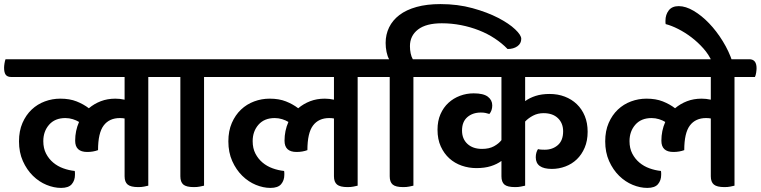

<svg xmlns="http://www.w3.org/2000/svg" viewBox="-51 -905 3724 940"><path d="M429 -170Q405 -161 376 -161Q317 -161 317 -216Q317 -265 336 -308Q323 -316 305.5 -321.5Q288 -327 269 -327Q218 -327 189.5 -294.5Q161 -262 161 -214Q161 -179 174.5 -153Q188 -127 209.5 -109Q231 -91 258.5 -81Q286 -71 315 -68Q316 -63 316 -58.5Q316 -54 316 -49Q316 -22 300.5 -3.5Q285 15 248 15Q213 15 176.5 0Q140 -15 110 -44.5Q80 -74 61 -116.5Q42 -159 42 -213Q42 -264 59 -303Q76 -342 104 -368.5Q132 -395 168.5 -408.5Q205 -422 244 -422Q290 -422 324 -408.5Q358 -395 384 -375Q410 -397 442.5 -409.5Q475 -422 514 -422Q536 -422 559 -417V-528H5Q-15 -528 -23 -539Q-31 -550 -31 -573Q-31 -582 -29 -594.5Q-27 -607 -24 -615H747Q783 -615 783 -571Q783 -562 781 -549Q779 -536 775 -528H675V4Q667 6 654.5 8.5Q642 11 626 11Q589 11 574 -1.5Q559 -14 559 -42V-325Q554 -326 548 -326.5Q542 -327 536 -327Q484 -327 456.5 -290.5Q429 -254 429 -170Z M948 -528V4Q939 6 927 8.5Q915 11 898 11Q861 11 846.5 -1.5Q832 -14 832 -42V-528H757Q737 -528 729 -539Q721 -550 721 -573Q721 -582 723 -594.5Q725 -607 728 -615H1020Q1056 -615 1056 -571Q1056 -562 1053.5 -549Q1051 -536 1048 -528Z M1454 -170Q1430 -161 1401 -161Q1342 -161 1342 -216Q1342 -265 1361 -308Q1348 -316 1330.5 -321.5Q1313 -327 1294 -327Q1243 -327 1214.5 -294.5Q1186 -262 1186 -214Q1186 -179 1199.5 -153Q1213 -127 1234.5 -109Q1256 -91 1283.5 -81Q1311 -71 1340 -68Q1341 -63 1341 -58.5Q1341 -54 1341 -49Q1341 -22 1325.5 -3.5Q1310 15 1273 15Q1238 15 1201.5 0Q1165 -15 1135 -44.5Q1105 -74 1086 -116.5Q1067 -159 1067 -213Q1067 -264 1084 -303Q1101 -342 1129 -368.5Q1157 -395 1193.5 -408.5Q1230 -422 1269 -422Q1315 -422 1349 -408.5Q1383 -395 1409 -375Q1435 -397 1467.5 -409.5Q1500 -422 1539 -422Q1561 -422 1584 -417V-528H1030Q1010 -528 1002 -539Q994 -550 994 -573Q994 -582 996 -594.5Q998 -607 1001 -615H1772Q1808 -615 1808 -571Q1808 -562 1806 -549Q1804 -536 1800 -528H1700V4Q1692 6 1679.5 8.5Q1667 11 1651 11Q1614 11 1599 -1.5Q1584 -14 1584 -42V-325Q1579 -326 1573 -326.5Q1567 -327 1561 -327Q1509 -327 1481.5 -290.5Q1454 -254 1454 -170Z M1973 -528V4Q1964 6 1952 8.5Q1940 11 1923 11Q1886 11 1871.5 -1.5Q1857 -14 1857 -42V-528H1782Q1762 -528 1754 -539Q1746 -550 1746 -573Q1746 -582 1748 -594.5Q1750 -607 1753 -615H1854Q1846 -629 1841.5 -650.5Q1837 -672 1837 -695Q1837 -736 1854 -771Q1871 -806 1904.5 -831.5Q1938 -857 1988.5 -871Q2039 -885 2105 -885Q2190 -885 2262.5 -865Q2335 -845 2388 -817.5Q2441 -790 2471 -761.5Q2501 -733 2501 -715Q2501 -692 2482 -678.5Q2463 -665 2434 -665Q2407 -693 2371.5 -716.5Q2336 -740 2294 -756.5Q2252 -773 2206 -782Q2160 -791 2112 -791Q2035 -791 1995.5 -760.5Q1956 -730 1956 -679Q1956 -661 1959.5 -644Q1963 -627 1970 -615H2045Q2081 -615 2081 -571Q2081 -562 2078.5 -549Q2076 -536 2073 -528Z M2520 -528V-410Q2542 -426 2571.5 -435.5Q2601 -445 2640 -445Q2680 -445 2714 -432Q2748 -419 2773 -395Q2798 -371 2812 -337Q2826 -303 2826 -260Q2826 -216 2811.5 -182Q2797 -148 2773 -125Q2749 -102 2717 -90Q2685 -78 2651 -78Q2572 -78 2572 -135Q2572 -147 2575 -157.5Q2578 -168 2583 -175Q2590 -173 2599 -172.5Q2608 -172 2616 -172Q2654 -172 2680 -194.5Q2706 -217 2706 -262Q2706 -302 2680.5 -326.5Q2655 -351 2610 -351Q2582 -351 2559 -339Q2536 -327 2520 -310V4Q2511 6 2499 8.5Q2487 11 2471 11Q2433 11 2418.5 -1.5Q2404 -14 2404 -42V-117Q2382 -101 2352 -91.5Q2322 -82 2281 -82Q2244 -82 2209.5 -94Q2175 -106 2149 -129.5Q2123 -153 2107 -188Q2091 -223 2091 -270Q2091 -313 2105.5 -346Q2120 -379 2144.5 -401.5Q2169 -424 2201 -436Q2233 -448 2268 -448Q2316 -448 2337.5 -431.5Q2359 -415 2359 -389Q2359 -364 2345 -347Q2335 -350 2326 -352Q2317 -354 2303 -354Q2263 -354 2237 -331.5Q2211 -309 2211 -266Q2211 -225 2237.5 -200.5Q2264 -176 2309 -176Q2344 -176 2367.5 -189Q2391 -202 2404 -219V-528H2052Q2016 -528 2016 -573Q2016 -582 2018 -594.5Q2020 -607 2024 -615H2854Q2890 -615 2890 -571Q2890 -562 2888 -549Q2886 -536 2882 -528Z M3299 -170Q3275 -161 3246 -161Q3187 -161 3187 -216Q3187 -265 3206 -308Q3193 -316 3175.5 -321.5Q3158 -327 3139 -327Q3088 -327 3059.5 -294.5Q3031 -262 3031 -214Q3031 -179 3044.5 -153Q3058 -127 3079.5 -109Q3101 -91 3128.5 -81Q3156 -71 3185 -68Q3186 -63 3186 -58.5Q3186 -54 3186 -49Q3186 -22 3170.5 -3.5Q3155 15 3118 15Q3083 15 3046.5 0Q3010 -15 2980 -44.5Q2950 -74 2931 -116.5Q2912 -159 2912 -213Q2912 -264 2929 -303Q2946 -342 2974 -368.5Q3002 -395 3038.5 -408.5Q3075 -422 3114 -422Q3160 -422 3194 -408.5Q3228 -395 3254 -375Q3280 -397 3312.5 -409.5Q3345 -422 3384 -422Q3406 -422 3429 -417V-528H2875Q2855 -528 2847 -539Q2839 -550 2839 -573Q2839 -582 2841 -594.5Q2843 -607 2846 -615H3617Q3653 -615 3653 -571Q3653 -562 3651 -549Q3649 -536 3645 -528H3545V4Q3537 6 3524.5 8.5Q3512 11 3496 11Q3459 11 3444 -1.5Q3429 -14 3429 -42V-325Q3424 -326 3418 -326.5Q3412 -327 3406 -327Q3354 -327 3326.5 -290.5Q3299 -254 3299 -170Z M3435 -602Q3420 -637 3393 -667.5Q3366 -698 3334.5 -722Q3303 -746 3269.5 -763Q3236 -780 3208 -787Q3207 -791 3207 -795Q3207 -799 3207 -804Q3207 -833 3223 -854Q3239 -875 3272 -875Q3306 -875 3345 -852Q3384 -829 3420.5 -791Q3457 -753 3487.5 -703.5Q3518 -654 3535 -602Z"/></svg>

Font: Baloo 2 SemiBold
Style: Regular
Weight: 600
Designer: Sarang Kulkarni and Ek Type
Foundry: Ek Type
Version: Version 1.640;hotconv 1.0.111;makeotfexe 2.5.65597; ttfautoh